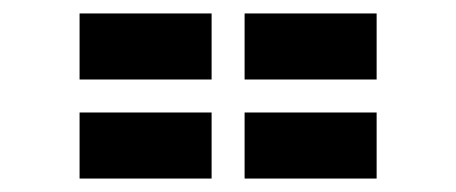

<svg xmlns="http://www.w3.org/2000/svg" viewBox="-20 -850 675 284"><path d="M97.7 -585.9V-683.6H293V-585.9ZM341.8 -585.9V-683.6H537.1V-585.9ZM97.7 -732.4V-830.1H293V-732.4ZM341.8 -732.4V-830.1H537.1V-732.4Z"/></svg>

Font: Trigram
Style: Regular
Weight: 400
Designer: GGBotNet
Foundry: GGBotNet
Version: 1.05